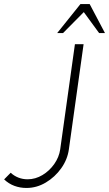

<svg xmlns="http://www.w3.org/2000/svg" viewBox="-46 -919 540 952"><path d="M85 13Q53.5 13 25.2 2.5Q-3 -8 -25.5 -29.5L7 -62.5Q23.5 -47 45 -38.5Q66.5 -30 91 -30Q129.5 -30 164.5 -51Q199.5 -72 223.2 -106Q247 -140 252.5 -178.5L325.5 -700H368.5L295.5 -178.5Q288.5 -128 257.5 -84.5Q226.5 -41 181.2 -14Q136 13 85 13ZM398.5 -899 474.5 -755H445.5L369.5 -859L266.5 -755H237.5L353 -899Z"/></svg>

Font: Urbanist ExtraLight
Style: Italic
Weight: 250
Version: Version 1.303